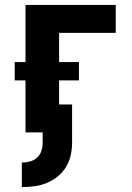

<svg xmlns="http://www.w3.org/2000/svg" viewBox="-20 -540 540 783"><path d="M69 223V123Q86 123 102.5 118.5Q119 114 131.5 102.5Q144 91 149 74.5Q154 58 154 41V0H84V-212H40V-287H84V-520H452V-406H221V-287H302V-212H221V-114H274V41Q274 67 268.5 92.5Q263 118 249.5 140.5Q236 163 215.5 179.5Q195 196 171 206Q147 216 121 219.5Q95 223 69 223Z"/></svg>

Font: Iosevka SS18 Heavy
Style: Regular
Weight: 900
Monospace: yes
Designer: Belleve Invis
Foundry: Belleve Invis
Version: Version 25.1.1; ttfautohint (v1.8.4)